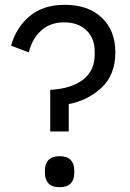

<svg xmlns="http://www.w3.org/2000/svg" viewBox="-20 -766 540 799"><path d="M189 -392Q277 -397 325.5 -434.5Q374 -472 374 -538V-552Q374 -607 339.5 -640Q305 -673 247 -673Q189 -673 151 -638.5Q113 -604 100 -548L26 -576Q47 -651 103 -698.5Q159 -746 250 -746Q347 -746 403.5 -692.5Q460 -639 460 -548Q460 -455 403 -401.5Q346 -348 266 -333V-219H189ZM167 -45V-58Q167 -85 182 -100.5Q197 -116 228 -116Q259 -116 274 -100.5Q289 -85 289 -58V-45Q289 -18 274 -2.5Q259 13 228 13Q197 13 182 -2.5Q167 -18 167 -45Z"/></svg>

Font: IBM Plex Sans JP
Style: Regular
Weight: 400
Designer: Mike Abbink; Paul van der Laan; Pieter van Rosmalen; Wujin Sim; Yejin Wi; Jinhee Kim; Boomi Park; Yona Kim; Kichan Ma
Foundry: Sandoll Inc.
Version: Version 1.001